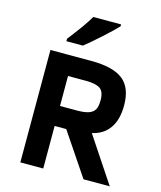

<svg xmlns="http://www.w3.org/2000/svg" viewBox="-133 -1020 933 1115"><g transform="rotate(15 333.5 -462.5)"><path d="M634.3 0H476.6L304.2 -255.9H234.4V0H96.7V-675.8H342.3Q472.7 -675.8 533 -628.9Q593.3 -582 593.3 -475.1Q593.3 -388.7 556.9 -337.4Q520.5 -286.1 453.6 -272ZM335.4 -376Q381.8 -376 406.7 -384.8Q431.6 -393.6 442.6 -412.1Q453.6 -430.7 453.6 -469.2Q453.6 -521 427.5 -538.6Q401.4 -556.2 341.3 -556.2H234.4V-376ZM272 -749H172.9V-763.7Q256.8 -871.1 287.6 -925.3H454.6V-914.1Q429.2 -886.2 367.9 -831.1Q306.6 -775.9 272 -749Z"/></g></svg>

Font: Cadman
Style: Bold
Weight: 700
Designer: Paul James MIller
Foundry: High-Logic / Made with FontCreator
Version: Version 2.114;March 28, 2021;FontCreator 13.0.0.2683 64-bit